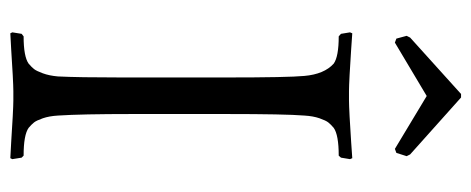

<svg xmlns="http://www.w3.org/2000/svg" viewBox="-292 -620 918 374"><g transform="rotate(90 167.0 -433.0)"><path d="M163.1 -872.1H169.9L280.8 -772.9L284.2 -766.1L277.8 -746.1L270 -743.2L167 -805.2L63 -743.2L55.2 -746.1L49.8 -766.1L53.2 -772.9ZM288.1 -660.2 290 -655.8 287.1 -638.2 283.2 -633.8Q242.7 -633.8 229 -624Q222.2 -618.2 218.5 -613.5Q214.8 -608.9 210.4 -596.4Q206.1 -584 205.1 -566.9Q202.1 -529.8 202.1 -415V-231Q202.1 -132.8 205.1 -86.9Q206.1 -69.8 210.4 -57.4Q214.8 -44.9 218.5 -40.3Q222.2 -35.6 229 -29.8Q242.7 -20 283.2 -20L287.1 -16.1L290 2L288.1 5.9Q283.2 5.9 256.6 4.2Q230 2.4 207 1.2Q184.1 0 175.8 0H157.2Q148.9 0 126 1.2Q103 2.4 76.4 4.2Q49.8 5.9 44.9 5.9L43 2L45.9 -16.1L50.8 -20Q90.3 -20 104 -29.8Q110.8 -35.6 114.5 -40.3Q118.2 -44.9 122.8 -57.4Q127.4 -69.8 128.9 -86.9Q130.9 -127 130.9 -210.9V-414.1Q130.9 -536.1 127.9 -566.9Q124.5 -605.5 104 -624Q90.3 -633.8 50.8 -633.8L45.9 -638.2L43 -655.8L44.9 -660.2Q50.8 -659.7 76.7 -658Q102.5 -656.2 125.7 -655Q148.9 -653.8 157.2 -653.8H175.8Q184.1 -653.8 207.3 -655Q230.5 -656.2 256.3 -658Q282.2 -659.7 288.1 -660.2Z"/></g></svg>

Font: Quattrocento Roman
Style: Regular
Weight: 400
Designer: Pablo Impallari
Foundry: Pablo Impallari. www.impallari.com Igino Marini. www.ikern.com
Version: Version 1.000